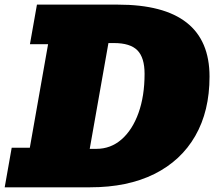

<svg xmlns="http://www.w3.org/2000/svg" viewBox="-40 -797 918 817"><path d="M-20 0 9.8 -168.5H86.9L164.6 -608.9H87.4L117.2 -777.3H461.9Q851.6 -777.3 851.6 -471.2Q851.6 -324.2 791 -218.8Q730.5 -113.3 616.7 -56.6Q502.9 0 343.8 0ZM341.8 -163.6H370.1Q431.2 -163.6 477.3 -203.9Q523.4 -244.1 549.3 -316.2Q575.2 -388.2 575.2 -482.9Q575.2 -551.8 544.7 -582.8Q514.2 -613.8 444.8 -613.8H421.4Z"/></svg>

Font: Bevan
Style: Italic
Weight: 400
Italic angle: -10°
Designer: Vernon Adams
Foundry: Vernon Adams
Version: Version 2.100; ttfautohint (v1.8.3)